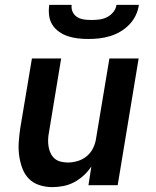

<svg xmlns="http://www.w3.org/2000/svg" viewBox="-20 -760 640 788"><path d="M195 8Q167 8 141 -0.5Q115 -9 97.5 -27.5Q80 -46 71 -71Q62 -96 58.5 -123Q55 -150 57 -177.5Q59 -205 63 -233L111 -520H231L181 -217Q178 -202 177.5 -187Q177 -172 179.5 -157.5Q182 -143 188 -130.5Q194 -118 204.5 -109Q215 -100 229.5 -96.5Q244 -93 259 -93Q278 -93 298.5 -99Q319 -105 335.5 -118.5Q352 -132 361.5 -151Q371 -170 374 -190L429 -520H549L463 0H343L355 -77Q342 -57 323.5 -40Q305 -23 284 -12Q263 -1 240 3.5Q217 8 195 8ZM343 -600Q321 -600 299.5 -602.5Q278 -605 258.5 -611.5Q239 -618 222 -630Q205 -642 194.5 -659Q184 -676 181.5 -697Q179 -718 182 -740H274Q272 -724 278.5 -710.5Q285 -697 297.5 -689.5Q310 -682 325 -680Q340 -678 356 -678Q372 -678 388 -680Q404 -682 419 -689.5Q434 -697 445 -710.5Q456 -724 458 -740H550Q547 -718 537 -697Q527 -676 510.5 -659Q494 -642 473.5 -630Q453 -618 431 -611.5Q409 -605 387 -602.5Q365 -600 343 -600Z"/></svg>

Font: Iosevka SS04 Extended Oblique
Style: Bold
Weight: 700
Width: 7
Italic angle: -9°
Monospace: yes
Designer: Belleve Invis
Foundry: Belleve Invis
Version: Version 19.0.0; ttfautohint (v1.8.4)